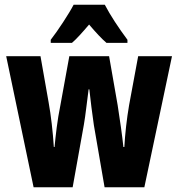

<svg xmlns="http://www.w3.org/2000/svg" viewBox="-20 -786 749 806"><path d="M420 -766H289C270 -729 222 -656 193 -619V-606H282C301 -622 325 -649 354 -683C382 -650 406 -624 427 -606H515V-619C477 -670 443 -722 420 -766ZM374 -261 419 0H586L702 -550H560L522 -345C512 -287 505 -224 502 -169H498C493 -217 484 -280 474 -344L438 -550H271L234 -347C220 -278 214 -220 209 -169H206C202 -232 194 -302 184 -357L150 -550H6L121 0H285L332 -262C339 -301 345 -360 352 -411H355C360 -366 367 -308 374 -261Z"/></svg>

Font: Noto Sans Arabic UI XCn XBd
Style: Regular
Weight: 800
Width: 2
Designer: Monotype Design Team, Nadine Chahine and Nizar Qandah
Foundry: Monotype Imaging Inc.
Version: Version 2.010